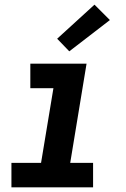

<svg xmlns="http://www.w3.org/2000/svg" viewBox="-20 -803 540 823"><path d="M29 0V-105H156L209 -425H110V-530H351L281 -105H379V0ZM277 -583 225 -637 385 -783 451 -717Z"/></svg>

Font: Iosevka Curly Slab XBdObl
Style: Regular
Weight: 800
Italic angle: -9°
Monospace: yes
Designer: Belleve Invis
Foundry: Belleve Invis
Version: Version 11.1.0; ttfautohint (v1.8.3)